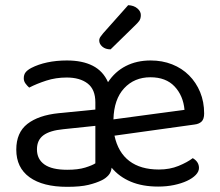

<svg xmlns="http://www.w3.org/2000/svg" viewBox="-20 -709 851 743"><path d="M239 -475Q299 -475 339 -454.5Q379 -434 398 -391Q425 -432 467 -453.5Q509 -475 563 -475Q608 -475 646 -460Q684 -445 711.5 -417.5Q739 -390 754.5 -352.5Q770 -315 770 -270Q770 -248 760 -238.5Q750 -229 732 -227L423 -184Q437 -119 480.5 -86Q524 -53 595 -53Q637 -53 671 -67Q705 -81 726 -97Q750 -83 750 -59Q750 -45 737.5 -32Q725 -19 703.5 -9Q682 1 653.5 7Q625 13 592 13Q531 13 486 -6Q441 -25 412 -60Q410 -42 399.5 -30.5Q389 -19 375 -12Q353 -1 322 6.5Q291 14 240 14Q146 14 94.5 -23Q43 -60 43 -130Q43 -196 86 -229.5Q129 -263 207 -271L349 -285V-313Q349 -363 319 -386Q289 -409 238 -409Q196 -409 159 -397Q122 -385 93 -370Q85 -377 78.5 -386Q72 -395 72 -406Q72 -420 79 -429Q86 -438 101 -446Q128 -460 163 -467.5Q198 -475 239 -475ZM240 -52Q282 -52 309.5 -60.5Q337 -69 349 -77V-222L225 -209Q173 -204 148 -185.5Q123 -167 123 -131Q123 -93 152 -72.5Q181 -52 240 -52ZM562 -410Q500 -410 460.5 -367.5Q421 -325 419 -247L694 -284Q689 -339 655.5 -374.5Q622 -410 562 -410ZM476 -689Q498 -688 511.5 -676.5Q525 -665 525 -651Q525 -637 519 -628.5Q513 -620 499 -607L408 -518Q388 -518 376 -528.5Q364 -539 364 -552Q364 -560 369 -567Q374 -574 379 -580Z"/></svg>

Font: Baloo 2
Style: Regular
Weight: 400
Designer: Sarang Kulkarni and Ek Type
Foundry: Ek Type
Version: Version 1.640;hotconv 1.0.111;makeotfexe 2.5.65597; ttfautoh